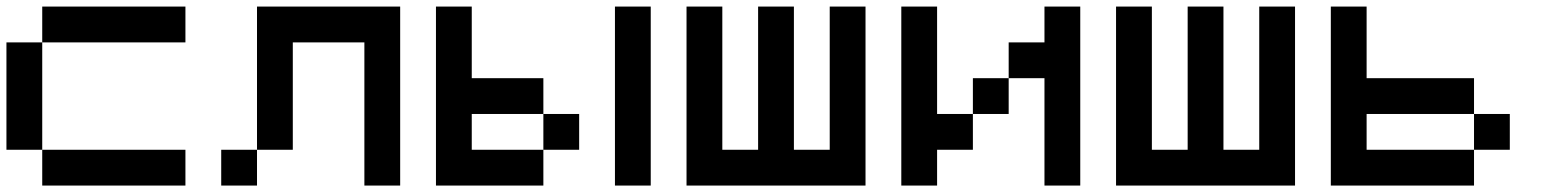

<svg xmlns="http://www.w3.org/2000/svg" viewBox="-20 -576 4818 596"><path d="M111.1 -111.1H0V-444.4H111.1ZM555.6 -444.4H111.1V-555.6H555.6ZM555.6 0H111.1V-111.1H555.6Z M777.8 0H666.7V-111.1H777.8ZM888.9 -444.4V-111.1H777.8V-555.6H1222.2V0H1111.1V-444.4Z M1777.8 -111.1H1666.7V-222.2H1777.8ZM2000 0H1888.9V-555.6H2000ZM1444.4 -333.3H1666.7V-222.2H1444.4V-111.1H1666.7V0H1333.3V-555.6H1444.4Z M2111.1 -555.6H2222.2V-111.1H2333.3V-555.6H2444.4V-111.1H2555.6V-555.6H2666.7V0H2111.1Z M2888.9 -111.1V0H2777.8V-555.6H2888.9V-222.2H3000V-111.1ZM3222.2 -444.4V-555.6H3333.3V0H3222.2V-333.3H3111.1V-444.4ZM3111.1 -222.2H3000V-333.3H3111.1Z M3444.4 -555.6H3555.6V-111.1H3666.7V-555.6H3777.8V-111.1H3888.9V-555.6H4000V0H3444.4Z M4666.7 -111.1H4555.6V-222.2H4666.7ZM4222.2 -333.3H4555.6V-222.2H4222.2V-111.1H4555.6V0H4111.1V-555.6H4222.2Z"/></svg>

Font: Pixeloid Sans
Style: Regular
Weight: 400
Designer: GGBotNet
Foundry: GGBotNet
Version: 0.5